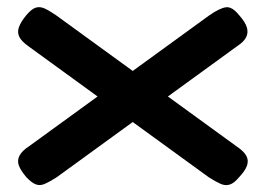

<svg xmlns="http://www.w3.org/2000/svg" viewBox="-20 -509 748 541"><path d="M654 -466Q671 -447 675.5 -432Q680 -417 673.5 -404Q667 -391 647 -378L139 -9Q120 3 106.5 9Q93 15 81 10.5Q69 6 54 -10Q38 -29 33 -43Q28 -57 35 -70.5Q42 -84 62 -97L570 -466Q599 -486 616.5 -488.5Q634 -491 654 -466ZM54 -466Q69 -484 81 -487.5Q93 -491 106 -485Q119 -479 138 -466L646 -97Q667 -83 674 -70Q681 -57 676 -42.5Q671 -28 654 -10Q640 7 627.5 11Q615 15 601.5 9Q588 3 569 -9L61 -378Q41 -392 34.5 -405Q28 -418 33.5 -433Q39 -448 54 -466Z"/></svg>

Font: Fredoka Expanded Medium
Style: Regular
Weight: 500
Width: 7
Designer: Ben Nathan
Foundry: Milena B. Brandão, Ben Nathan
Version: Version 2.001